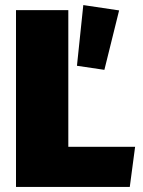

<svg xmlns="http://www.w3.org/2000/svg" viewBox="-20 -736 562 756"><path d="M249 -158H512L491 0H43V-696H249ZM449 -695 308 -716 283 -477 391 -461Z"/></svg>

Font: FiraGO Heavy
Style: Regular
Weight: 900
Designer: bBox Type
Foundry: bBox Type GmbH
Version: Version 1.001